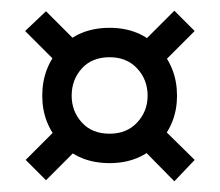

<svg xmlns="http://www.w3.org/2000/svg" viewBox="-20 -528 411 359"><path d="M185 -223Q128 -223 93.5 -260Q59 -297 59 -349Q59 -402 93.5 -439Q128 -476 185 -476Q241 -476 276 -439Q311 -402 311 -349Q311 -297 276 -260Q241 -223 185 -223ZM185 -278Q217 -278 236.5 -299Q256 -320 256 -349Q256 -379 236.5 -400Q217 -421 185 -421Q152 -421 133 -400Q114 -379 114 -349Q114 -320 133 -299Q152 -278 185 -278ZM66 -507 128 -445 90 -407 27 -470ZM281 -291 344 -229 306 -189 243 -253ZM344 -470 281 -407 243 -445 306 -508ZM128 -253 66 -191 28 -229 90 -291Z"/></svg>

Font: Phudu ExtraBold
Style: Regular
Weight: 800
Version: Version 1.005;gftools[0.9.23]